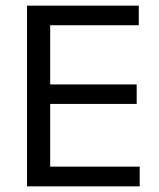

<svg xmlns="http://www.w3.org/2000/svg" viewBox="-20 -659 563 679"><path d="M157.5 0H75.6V-639H157.5ZM474.1 0H100.2V-69.7H474.1ZM463.4 -291.5H122.5V-360.4H463.4ZM470.8 -569.7H99.6V-639H470.8Z"/></svg>

Font: Anek Kannada Medium
Style: Regular
Weight: 500
Designer: Vaishnavi Murthy, Maithili Shingre (Kannada) & Yesha Goshar (Latin)
Foundry: Ek Type
Version: Version 1.003